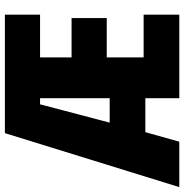

<svg xmlns="http://www.w3.org/2000/svg" viewBox="-9 -750 754 786"><g transform="rotate(-90 368.0 -357.0)"><path d="M701 0H359V-139H220L181 0H-5L216 -714H701V-570H526V-441H687V-297H526V-146H701ZM259 -285H359V-570H334Z"/></g></svg>

Font: Noto Sans Thai Looped ExtraCondensed Black
Style: Regular
Weight: 900
Width: 2
Designer: Sasikarn Vongin, Ben Mitchell
Foundry: The Fontpad Ltd
Version: Version 1.001; ttfautohint (v1.8.4.7-5d5b)